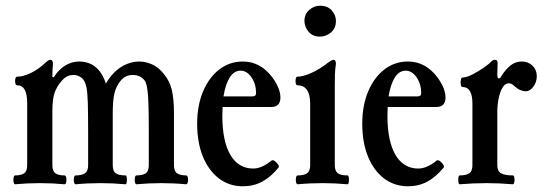

<svg xmlns="http://www.w3.org/2000/svg" viewBox="-20 -640 1898 671"><path d="M33 4Q29 4 27.5 -4Q26 -12 27.5 -19.5Q29 -27 33 -27Q54 -27 64.5 -34.5Q75 -42 75 -63V-280Q75 -342 40 -342Q35 -342 33.5 -349.5Q32 -357 33.5 -364.5Q35 -372 40 -372Q61 -372 88 -385Q115 -398 140 -422Q150 -431 156 -431Q165 -431 165 -417Q164 -406 163.5 -395.5Q163 -385 163 -371L168 -370Q185 -397 208 -411Q231 -425 256 -425Q325 -425 350 -348Q373 -387 403.5 -406Q434 -425 467 -425Q489 -425 511.5 -415Q534 -405 552 -382Q572 -359 580 -327.5Q588 -296 588 -243V-63Q588 -42 598.5 -34.5Q609 -27 630 -27Q635 -27 636.5 -19.5Q638 -12 636.5 -4Q635 4 630 4Q609 2 587 1Q565 0 544 0Q522 0 500.5 1Q479 2 457 4Q453 4 451.5 -4Q450 -12 451.5 -19.5Q453 -27 457 -27Q479 -27 489.5 -34.5Q500 -42 500 -63V-176Q500 -235 499 -270Q498 -305 495.5 -324Q493 -343 489 -353Q475 -378 443 -378Q414 -378 395 -349Q382 -329 378 -304.5Q374 -280 374 -242V-63Q374 -42 384.5 -34.5Q395 -27 418 -27Q422 -27 423 -19.5Q424 -12 423 -4Q422 4 418 4Q396 2 374.5 1Q353 0 332 0Q310 0 288 1Q266 2 245 4Q240 4 238.5 -4Q237 -12 238.5 -19.5Q240 -27 245 -27Q266 -27 277 -34.5Q288 -42 288 -63V-173Q288 -239 287 -277.5Q286 -316 282 -335Q277 -360 264 -369Q251 -378 238 -378Q223 -378 212.5 -372Q202 -366 192 -353Q180 -339 171.5 -318Q163 -297 163 -248V-63Q163 -42 173.5 -34.5Q184 -27 205 -27Q210 -27 211.5 -19.5Q213 -12 211.5 -4Q210 4 205 4Q184 2 163 1Q142 0 119 0Q97 0 76 1Q55 2 33 4Z M829 11Q781 11 745 -16.5Q709 -44 689 -93Q669 -142 669 -208Q669 -271 689.5 -320Q710 -369 746 -397Q782 -425 829 -425Q891 -425 933 -368Q960 -330 960 -299Q960 -266 927 -266H758Q757 -251 757 -235Q757 -147 785 -99Q813 -51 865 -51Q895 -51 929 -79Q934 -82 940.5 -77Q947 -72 951.5 -65.5Q956 -59 954 -55Q926 -21 896 -5Q866 11 829 11ZM821 -393Q798 -393 783 -369.5Q768 -346 761 -303H861Q875 -303 875 -314Q875 -346 859 -369.5Q843 -393 821 -393Z M1098 -512Q1073 -512 1058.5 -529Q1044 -546 1044 -567Q1044 -591 1061 -605.5Q1078 -620 1098 -620Q1125 -620 1139.5 -603.5Q1154 -587 1154 -567Q1154 -541 1136.5 -526.5Q1119 -512 1098 -512ZM1021 4Q1016 4 1014.5 -4Q1013 -12 1014.5 -19.5Q1016 -27 1021 -27Q1044 -27 1054 -35Q1064 -43 1064 -63V-277Q1064 -342 1019 -342Q1015 -342 1013.5 -349.5Q1012 -357 1013.5 -364.5Q1015 -372 1019 -372Q1039 -372 1068 -385Q1097 -398 1125 -420Q1140 -431 1145 -431Q1154 -431 1154 -417Q1151 -398 1150.5 -378.5Q1150 -359 1150 -339V-63Q1150 -43 1160 -35Q1170 -27 1194 -27Q1198 -27 1199 -19.5Q1200 -12 1199 -4Q1198 4 1194 4Q1172 2 1150.5 1Q1129 0 1108 0Q1086 0 1064 1Q1042 2 1021 4Z M1406 11Q1358 11 1322 -16.5Q1286 -44 1266 -93Q1246 -142 1246 -208Q1246 -271 1266.5 -320Q1287 -369 1323 -397Q1359 -425 1406 -425Q1468 -425 1510 -368Q1537 -330 1537 -299Q1537 -266 1504 -266H1335Q1334 -251 1334 -235Q1334 -147 1362 -99Q1390 -51 1442 -51Q1472 -51 1506 -79Q1511 -82 1517.5 -77Q1524 -72 1528.5 -65.5Q1533 -59 1531 -55Q1503 -21 1473 -5Q1443 11 1406 11ZM1398 -393Q1375 -393 1360 -369.5Q1345 -346 1338 -303H1438Q1452 -303 1452 -314Q1452 -346 1436 -369.5Q1420 -393 1398 -393Z M1587 4Q1583 4 1582 -4Q1581 -12 1582 -19.5Q1583 -27 1587 -27Q1609 -27 1620 -34.5Q1631 -42 1631 -63V-278Q1631 -336 1596 -336Q1592 -336 1590.5 -344Q1589 -352 1590.5 -360.5Q1592 -369 1596 -369Q1610 -369 1631.5 -380Q1653 -391 1672 -404.5Q1691 -418 1697 -425Q1703 -431 1709 -431Q1719 -431 1719 -421Q1719 -410 1718.5 -400.5Q1718 -391 1718 -381Q1718 -366 1722 -366Q1729 -366 1732 -374Q1748 -399 1765 -412Q1782 -425 1804 -425Q1826 -425 1841 -410.5Q1856 -396 1856 -374Q1856 -353 1844 -337Q1832 -321 1818 -321Q1809 -321 1799 -325Q1789 -329 1779 -338Q1768 -349 1758 -349Q1745 -349 1736 -333.5Q1727 -318 1722.5 -295Q1718 -272 1718 -250V-63Q1718 -42 1731 -34.5Q1744 -27 1772 -27Q1776 -27 1777.5 -19.5Q1779 -12 1777.5 -4Q1776 4 1772 4Q1748 2 1725.5 1Q1703 0 1680 0Q1657 0 1634 1Q1611 2 1587 4Z"/></svg>

Font: Junicode Two Beta Condensed Medium
Style: Regular
Weight: 500
Width: 3
Designer: Peter S. Baker
Foundry: Briery Creek Software
Version: Version 1.053; ttfautohint (v1.8.4)